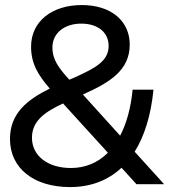

<svg xmlns="http://www.w3.org/2000/svg" viewBox="-20 -729 678 760"><path d="M304 -709C184 -709 103 -643 103 -544.5C103 -478.5 129 -434 177 -378.5C87.5 -334 19.5 -280.5 19.5 -179C19.5 -63 113.5 11.5 257.5 11.5C337.5 11.5 406.5 -14 461 -65L520 0H629.5L513 -128.5C551.5 -190 577.5 -272 587.5 -374H505C497.5 -299.5 480.5 -239 455.5 -192L308 -355L309.5 -355.5C417 -403.5 493.5 -452 493.5 -552.5C493.5 -645.5 420.5 -709 304 -709ZM106.5 -184C106.5 -252.5 161.5 -287.5 229.5 -319.5L407 -124.5C366.5 -83.5 316 -64 260.5 -64C171 -64 106.5 -110.5 106.5 -184ZM187.5 -541.5C187.5 -599 236.5 -635.5 301.5 -635.5C368 -635.5 410 -600.5 410 -547C410 -485.5 353.5 -458.5 277 -423L254.5 -413.5C213.5 -458.5 187.5 -491.5 187.5 -541.5Z"/></svg>

Font: MCL Standard
Style: Regular
Weight: 400
Designer: Květoslav Bartoš
Foundry: Florian Karsten
Version: Version 1.001;Glyphs 3.2.3 (3260)